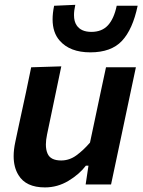

<svg xmlns="http://www.w3.org/2000/svg" viewBox="-20 -784 606 816"><path d="M171 12.5Q90 12.5 58.5 -40Q38 -73 38 -120.5Q38 -148 45 -180.5Q49.5 -202 54 -223L64.5 -272Q79 -340 90.5 -392Q101.5 -444 112.5 -498L240.5 -502Q229.5 -448.5 218.5 -396.5Q207.5 -344 195.5 -286.5L180 -212.5Q175 -189 175 -170Q175 -147.5 182 -131.5Q194.5 -102 240 -102Q275 -102 304.8 -123.8Q334.5 -145.5 362.5 -178L385.5 -286.5Q397.5 -343.5 408.2 -394Q419 -444.5 430.5 -498H557.5Q546 -444 535 -392Q524 -339.5 509.5 -271.5L498 -217Q485 -155.5 474.2 -104.8Q463.5 -54 452 0H344L356 -80H345Q317.5 -43.5 271 -15.5Q224.5 12.5 171 12.5ZM364 -561.5Q277 -561.5 233.5 -611.5Q203.5 -645.5 203.5 -702Q203.5 -728 210 -759.5L300 -763.5Q294.5 -739 294.5 -720Q294.5 -692.5 306 -676Q324.5 -648.5 368.5 -648.5Q413 -648.5 438.8 -676.5Q464.5 -704.5 476 -759.5H565Q544 -659 498.2 -610.2Q452.5 -561.5 364 -561.5Z"/></svg>

Font: Heraclito SemiBold
Style: Italic
Weight: 600
Italic angle: -12°
Designer: Kostas Bartsokas (font) & Cristiano Sobral (main changes)
Foundry: Kostas Bartsokas (font) & Cristiano Sobral (main changes)
Version: Version 1.00;July 8, 2020;FontCreator 13.0.0.2655 64-bit